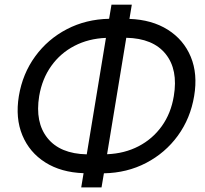

<svg xmlns="http://www.w3.org/2000/svg" viewBox="-20 -779 886 830"><path d="M331.1 31.2 341.3 -30.3Q244.1 -33.7 175.8 -76.9Q107.4 -120.1 76.7 -194.1Q45.9 -268.1 61.5 -363.8Q77.6 -460.4 132.1 -535.2Q186.5 -609.9 269 -652.8Q351.6 -695.8 451.7 -697.8L461.9 -758.8H549.8L539.6 -697.3Q636.7 -693.8 705.3 -650.6Q773.9 -607.4 804.7 -533.4Q835.4 -459.5 819.3 -363.8Q803.2 -267.1 748.8 -192.4Q694.3 -117.7 611.8 -74.7Q529.3 -31.7 429.2 -29.8L418.9 31.2ZM525.9 -615.7 442.9 -112.3Q518.1 -115.2 578.9 -146.7Q639.6 -178.2 679.4 -233.6Q719.2 -289.1 731.4 -363.8Q750.5 -478 696 -545.7Q641.6 -613.3 525.9 -615.7ZM355 -111.8 438 -615.2Q362.8 -612.3 302 -580.8Q241.2 -549.3 201.7 -493.9Q162.1 -438.5 149.4 -363.8Q130.9 -250 185.3 -182.1Q239.7 -114.3 355 -111.8Z"/></svg>

Font: Inter Display
Style: Italic
Weight: 400
Italic angle: -9.39999°
Designer: Rasmus Andersson
Foundry: rsms
Version: Version 4.000;git-a52131595